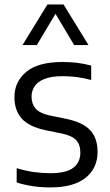

<svg xmlns="http://www.w3.org/2000/svg" viewBox="-20 -828 490 858"><path d="M205 9.5Q164 9.5 126.8 4Q89.5 -1.5 54.5 -12.5V-76.5Q94.5 -64.5 131 -59.2Q167.5 -54 205 -54Q275.5 -54 307.2 -78Q339 -102 339 -145.5Q339 -182.5 320 -202.2Q301 -222 255.5 -231.5L182 -246.5Q108 -262.5 76.2 -299.2Q44.5 -336 44.5 -394Q44.5 -462.5 97.2 -506.8Q150 -551 259.5 -551Q294.5 -551 326.2 -547Q358 -543 387.5 -535V-470.5Q354.5 -479.5 324.2 -483.5Q294 -487.5 261 -487.5Q209.5 -487.5 178.8 -475.2Q148 -463 134.5 -442.2Q121 -421.5 121 -396Q121 -364 139 -343Q157 -322 202 -312L275.5 -297Q350.5 -281.5 383.2 -246Q416 -210.5 416 -149.5Q416 -76 362.2 -33.2Q308.5 9.5 205 9.5ZM80.5 -626.5 192 -808H264L375.5 -626.5H311.5L219.5 -780.5H236.5L144.5 -626.5Z"/></svg>

Font: Encode Sans Condensed Thin
Style: Regular
Weight: 400
Version: Version 3.002